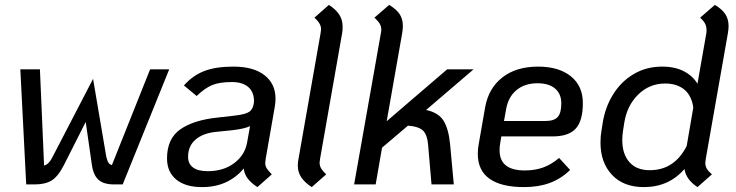

<svg xmlns="http://www.w3.org/2000/svg" viewBox="-20 -753 3006 784"><path d="M63 -470H143L160 -77Q180 -82 195 -113L360 -431L414 -113Q418 -96 423 -88.5Q428 -81 437 -79L593 -470H671L481 0H445Q403 0 382 -19Q361 -38 355 -81L330 -255L242 -81Q218 -33 191.5 -16.5Q165 0 123 0H87Z M1065 -105Q1063 -93 1063 -88Q1063 -75 1069.5 -65Q1076 -55 1090 -41L1031 11Q1005 -6 991.5 -24Q978 -42 975 -65Q947 -30 904 -9.5Q861 11 805 11Q737 11 699.5 -20Q662 -51 662 -106Q662 -187 716.5 -225Q771 -263 869 -273L939 -281Q983 -286 998.5 -297Q1014 -308 1017 -336V-334Q1019 -374 995.5 -396Q972 -418 927 -418Q875 -418 845 -405Q815 -392 783 -361L731 -404Q766 -444 813 -462.5Q860 -481 933 -481Q1015 -481 1060 -446Q1105 -411 1105 -350Q1105 -334 1102 -317ZM989 -171 1001 -238Q979 -227 926 -221L866 -215Q810 -210 779 -183.5Q748 -157 748 -113Q748 -84 768.5 -69Q789 -54 828 -54Q893 -54 936.5 -87Q980 -120 989 -171Z M1196 -78Q1196 -90 1199 -105L1289 -617Q1291 -629 1291 -633Q1291 -646 1284.5 -657Q1278 -668 1264 -681L1323 -733Q1352 -714 1365.5 -693Q1379 -672 1379 -644Q1379 -626 1377 -617L1287 -105Q1285 -93 1285 -89Q1285 -76 1291.5 -65Q1298 -54 1312 -41L1253 11Q1224 -8 1210 -29Q1196 -50 1196 -78Z M1818 -163 1833 0H1742L1728 -163Q1725 -200 1709 -218Q1693 -236 1646 -240L1540 -150L1514 0H1426L1535 -616Q1537 -626 1537 -631Q1537 -645 1530.5 -656Q1524 -667 1509 -681L1569 -733Q1599 -715 1612 -695Q1625 -675 1625 -647Q1625 -633 1622 -616L1559 -258L1806 -470H1914L1720 -304Q1771 -293 1791.5 -259.5Q1812 -226 1818 -163Z M2022 -165Q2020 -156 2020 -139Q2020 -57 2123 -57Q2164 -57 2197.5 -69Q2231 -81 2263 -108L2308 -59Q2271 -23 2225 -6Q2179 11 2120 11Q2027 11 1979 -23Q1931 -57 1931 -125Q1931 -147 1935 -166L1961 -315Q1975 -393 2031.5 -437Q2088 -481 2177 -481Q2262 -481 2311 -441.5Q2360 -402 2360 -332Q2360 -260 2331 -228Q2302 -196 2237 -196H2027ZM2047 -309 2038 -259H2208Q2242 -259 2257 -275Q2272 -291 2272 -331Q2272 -370 2246.5 -391.5Q2221 -413 2175 -413Q2123 -413 2089.5 -385.5Q2056 -358 2047 -309Z M2862 -105Q2860 -93 2860 -88Q2860 -75 2866 -64.5Q2872 -54 2887 -41L2828 11Q2781 -20 2775 -63Q2711 11 2609 11Q2526 11 2479 -39Q2432 -89 2432 -171Q2432 -198 2436 -219L2441 -251Q2451 -315 2483.5 -367.5Q2516 -420 2567.5 -450.5Q2619 -481 2684 -481Q2736 -481 2772.5 -462Q2809 -443 2828 -411L2864 -616Q2865 -621 2865 -630Q2865 -645 2859 -656.5Q2853 -668 2839 -681L2899 -733Q2928 -716 2941.5 -695.5Q2955 -675 2955 -647Q2955 -633 2952 -616ZM2811 -314Q2804 -363 2774 -387.5Q2744 -412 2696 -412Q2632 -412 2586 -367Q2540 -322 2529 -251L2524 -219Q2521 -200 2521 -181Q2521 -124 2550 -91Q2579 -58 2633 -58Q2734 -58 2784 -157Z"/></svg>

Font: KoHo Medium
Style: Italic
Weight: 500
Italic angle: -10°
Designer: Cadson Demak & Katatrad Team
Foundry: Cadson Demak Co.,Ltd.
Version: Version 1.000